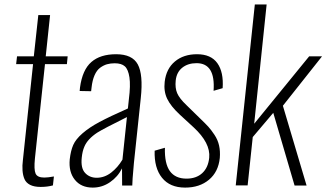

<svg xmlns="http://www.w3.org/2000/svg" viewBox="-20 -830 1461 859"><path d="M162.1 6.3Q132.8 6.3 114.7 -2.9Q96.7 -12.2 89.6 -28.6Q82.5 -44.9 80.8 -66.9Q79.1 -88.9 82.5 -114.3L127.9 -543H52.2L56.2 -578.1H131.3L151.4 -762.7H204.1L184.6 -578.1H282.7L279.3 -543H181.2L136.2 -120.6Q131.3 -71.3 139.2 -53.5Q147 -35.6 178.2 -35.6Q193.8 -35.6 221.2 -40.5L216.8 -0.5Q191.9 6.3 162.1 6.3Z M412.6 -34.7Q447.3 -34.7 477.1 -57.6Q506.8 -80.6 527.8 -115.7L547.9 -306.2Q443.4 -254.4 415.5 -236.8Q371.6 -208 357.4 -173.8Q348.6 -153.8 345.7 -124.5Q340.8 -77.6 360.8 -56.2Q380.9 -34.7 412.6 -34.7ZM395 9.3Q342.8 9.3 314.7 -25.9Q286.6 -61 292 -117.2Q296.4 -155.8 307.6 -181.4Q318.8 -207 349.1 -233.4Q379.4 -259.8 425 -284.2Q470.7 -308.6 552.2 -344.7L556.6 -386.2Q564.5 -448.2 559.1 -483.9Q553.7 -519.5 538.6 -533.2Q523.4 -546.9 493.2 -546.9Q474.1 -546.9 458.7 -542.5Q443.4 -538.1 428.2 -527.1Q413.1 -516.1 403.1 -493.4Q393.1 -470.7 389.6 -438L387.7 -421.9L336.4 -422.9Q336.4 -423.8 337.2 -430.7Q337.9 -437.5 337.9 -438.5Q348.6 -517.6 388.7 -552.5Q428.7 -587.4 499.5 -587.4Q571.8 -587.4 596.4 -542Q621.1 -496.6 609.9 -391.6L579.1 -100.6Q571.3 -15.1 571.8 0H526.4Q525.9 -65.4 525.9 -76.7Q507.3 -39.1 472.2 -14.9Q437 9.3 395 9.3Z M808.1 9.3Q740.2 9.3 704.8 -34.7Q669.4 -78.6 671.9 -155.8L717.8 -168.9Q715.8 -97.7 740.2 -64.2Q764.6 -30.8 814.5 -30.8Q857.9 -30.8 884.8 -55.4Q911.6 -80.1 916 -124.5Q922.4 -189.9 846.2 -260.3L784.7 -316.9Q744.1 -354.5 728 -387.9Q711.9 -421.4 716.8 -463.9Q723.6 -522.5 762.5 -554.9Q801.3 -587.4 861.3 -587.4Q923.8 -587.4 952.4 -547.4Q981 -507.3 976.1 -435.5L935.5 -423.8Q944.3 -547.4 859.4 -547.4Q820.8 -547.4 795.4 -527.1Q770 -506.8 766.1 -469.7Q762.7 -436.5 772.7 -413.1Q782.7 -389.6 814 -359.9L876.5 -298.8Q898.9 -277.3 911.9 -263.2Q924.8 -249 939.7 -226.6Q954.6 -204.1 960.2 -178.7Q965.8 -153.3 963.4 -123.5Q957 -61 915 -25.9Q873 9.3 808.1 9.3Z M1034.7 -0.5 1120.1 -810.1H1172.9L1117.2 -276.4L1363.3 -578.1H1420.9L1245.6 -356.9L1351.6 0H1297.9L1202.6 -325.2L1110.8 -216.8L1087.9 -0.5Z"/></svg>

Font: Oswald
Style: Extra-Light
Weight: 200
Designer: Vernon Adams
Foundry: Vernon Adams
Version: 3.0; ttfautohint (v0.94.23-7a4d-dirty) -l 8 -r 50 -G 200 -x 